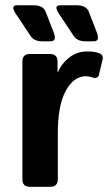

<svg xmlns="http://www.w3.org/2000/svg" viewBox="-20 -721 424 741"><path d="M41.5 -667Q19 -700.7 45.9 -700.7H108.9Q146.5 -700.7 156.2 -675.8L187.5 -594.7Q200.2 -561.5 174.8 -561.5H143.6Q111.8 -561.5 98.1 -582ZM208 -667Q185.5 -700.7 212.4 -700.7H275.4Q313 -700.7 322.8 -675.8L354 -594.7Q366.7 -561.5 341.3 -561.5H310.1Q278.3 -561.5 264.6 -582ZM95.7 0Q66.4 0 66.4 -29.3V-483.4Q66.4 -512.7 95.7 -512.7H172.9Q202.1 -512.7 202.1 -483.4V-443.4H204.1Q216.8 -474.6 246.6 -498.5Q276.4 -522.5 316.9 -522.5Q344.7 -522.5 362.8 -515.6Q379.9 -509.3 376 -492.2L362.3 -434.1Q357.9 -414.6 335.9 -422.4Q323.2 -426.8 311.5 -426.8Q264.6 -426.8 233.9 -370.6Q203.1 -314.5 203.1 -207V-29.3Q203.1 0 173.8 0Z"/></svg>

Font: Istok Web
Style: Bold
Weight: 700
Designer: Andrey V. Panov
Foundry: Andrey V. Panov
Version: Version 1.0.2g